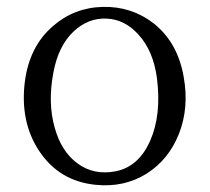

<svg xmlns="http://www.w3.org/2000/svg" viewBox="-20 -535 620 568"><path d="M414.1 -21.5Q478.5 -62.5 508.8 -137.7Q540 -215.8 523.4 -307.6Q505.9 -409.2 434.6 -465.8Q369.1 -516.6 284.2 -514.6Q199.2 -512.7 135.7 -457Q67.4 -397.5 53.7 -294.9Q38.1 -173.8 97.2 -86.4Q156.2 1 262.7 11.7Q346.7 20.5 414.1 -21.5ZM209 -51.8Q161.1 -86.9 141.6 -158.2Q121.1 -230.5 137.7 -319.3Q152.3 -399.4 198.2 -442.4Q241.2 -482.4 295.4 -480Q349.6 -477.5 389.6 -432.6Q433.6 -384.8 444.3 -303.7Q458 -195.3 424.3 -118.7Q390.6 -42 322.3 -28.3Q257.8 -15.6 209 -51.8Z"/></svg>

Font: Bpmf GenWan Min R
Style: R
Weight: 400
Foundry: But Ko
Version: Version 1.320